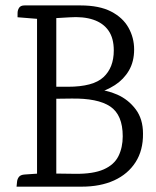

<svg xmlns="http://www.w3.org/2000/svg" viewBox="-20 -699 584 719"><path d="M190.8 -647V0H118.7V-647ZM285.9 0H42Q43 -8.8 43.9 -18.8Q44.9 -28.9 51 -36.7Q57.2 -44.5 72.5 -45.5L118.9 -48.7L184.9 -49.1L260.9 -48.1Q329.2 -47.3 368.4 -64.7Q407.6 -82 423.6 -114.4Q439.6 -146.7 439.6 -188.7Q439.6 -268.7 392.8 -300.2Q345.9 -331.7 245.9 -329.9L165.9 -328.9L167.9 -374.1H233.9Q328.8 -374.1 367.4 -410Q406.1 -445.8 406.1 -510.2Q406.1 -556.2 386.2 -584.5Q366.3 -612.9 328.9 -625.4Q291.5 -637.8 239.7 -634.1L192.2 -631.3L119.7 -628.4L45.7 -634.4Q45.7 -639.4 45.8 -650.2Q45.8 -660.9 51.5 -669.8Q57.3 -678.7 72.1 -678.7H280.9Q351.8 -678.7 395.9 -655.9Q440.1 -633.1 461.2 -595.3Q482.3 -557.5 482.3 -513.9Q482.3 -468.4 462.9 -435.1Q443.5 -401.9 410.4 -380.4Q377.2 -359 336 -348V-363Q378.2 -363 419.3 -344.6Q460.5 -326.3 488 -289.9Q515.5 -253.5 515.5 -198.7Q516.3 -136.3 487.7 -91.7Q459.1 -47.1 407.5 -23.5Q355.9 0 285.9 0Z"/></svg>

Font: Karma Variable Light
Style: Regular
Weight: 300
Designer: Joana Correia
Foundry: Indian Type Foundry
Version: Version 3.000